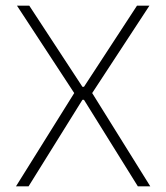

<svg xmlns="http://www.w3.org/2000/svg" viewBox="-20 -659 588 679"><path d="M36.5 0 246 -335.5V-324.5L40 -639H83.5L271.5 -352H277L464.5 -639H508.5L302.5 -324.5V-335.5L511.5 0H467.5L277 -306H271.5L81 0Z"/></svg>

Font: Anek Bangla
Style: Extra-light
Weight: 200
Designer: Sulekha Rajkumar (Bangla), Yesha Goshar (Latin)
Foundry: Ek Type
Version: Version 1.002;March 21, 2022;FontCreator 13.0.0.2683 64-bit